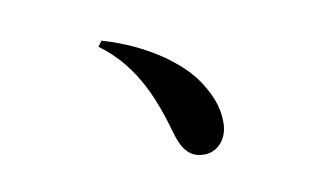

<svg xmlns="http://www.w3.org/2000/svg" viewBox="-54 -687 1109 660"><g transform="rotate(-10 500.0 -356.5)"><path d="M317 -561C444 -470 489 -331 521 -220C541 -151 573 -133 612 -133C657 -133 695 -172 695 -229C695 -264 690 -311 643 -381C596 -451 486 -535 331 -580Z"/></g></svg>

Font: Noto Serif KR Black
Style: Regular
Weight: 900
Version: Version 1.001;PS 1.001;hotconv 16.6.54;makeotf.lib2.5.65590